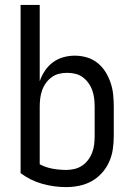

<svg xmlns="http://www.w3.org/2000/svg" viewBox="-20 -755 540 783"><path d="M250 8Q200 8 152 -5.5Q104 -19 64 -49V-735H142V-424Q150 -447 163.5 -467Q177 -487 196 -501Q215 -515 238 -521.5Q261 -528 285 -528Q310 -528 334 -521Q358 -514 377.5 -498.5Q397 -483 410 -462Q423 -441 431 -417.5Q439 -394 441.5 -369.5Q444 -345 444 -320V-200Q444 -173 440 -146Q436 -119 425 -94.5Q414 -70 395.5 -49.5Q377 -29 353.5 -16Q330 -3 303.5 2.5Q277 8 250 8ZM250 -62Q267 -62 284 -66Q301 -70 315 -79.5Q329 -89 339.5 -103Q350 -117 356 -133Q362 -149 364 -166Q366 -183 366 -200V-320Q366 -337 364 -353.5Q362 -370 356.5 -386Q351 -402 341 -416Q331 -430 317.5 -440Q304 -450 287.5 -454Q271 -458 254 -458Q237 -458 220.5 -454Q204 -450 190.5 -440Q177 -430 167 -416Q157 -402 151.5 -386Q146 -370 144 -353.5Q142 -337 142 -320V-85Q167 -72 194.5 -67Q222 -62 250 -62Z"/></svg>

Font: Moesevka
Style: Regular
Weight: 400
Monospace: yes
Designer: Belleve Invis
Foundry: Belleve Invis
Version: Version 32.5.0; ttfautohint (v1.8.4)